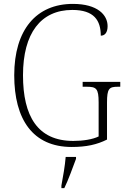

<svg xmlns="http://www.w3.org/2000/svg" viewBox="-20 -744 647 985"><path d="M348 10C423 10 477 -2 529 -28V-218C529 -290 540 -299 585 -299H597V-324H404V-299H425C474 -299 486 -290 486 -219V-44C456 -29 406 -21 356 -21C173 -21 98 -148 98 -358C98 -573 189 -693 351 -693C463 -693 497 -639 497 -561C518 -561 532 -577 532 -610C532 -667 481 -724 354 -724C166 -724 53 -591 53 -358C53 -132 148 10 348 10ZM295 208V221H310C330 181 354 113 370 71V61H317C313 109 304 159 295 208Z"/></svg>

Font: Noto Serif Ethiopic SemiCondensed ExtraLight
Style: Regular
Weight: 200
Width: 4
Designer: Monotype Design Team
Foundry: Monotype Imaging Inc.
Version: Version 2.102